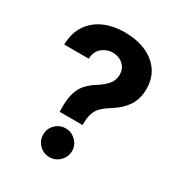

<svg xmlns="http://www.w3.org/2000/svg" viewBox="-176 -855 914 982"><g transform="rotate(30 281.0 -364.0)"><path d="M190.3 -218Q187.1 -279.1 196.7 -318.7Q206.3 -358.3 228.3 -384.4Q250.4 -410.5 283.7 -431.1Q318.9 -452.8 340 -477.3Q361.2 -501.8 361.2 -535.2Q361.2 -572.1 335.8 -594.3Q310.4 -616.5 274.5 -616.5Q239.7 -616.5 212.2 -593.8Q184.7 -571 182.9 -527.7H38Q39.8 -598.7 72.1 -645.2Q104.4 -691.8 157.7 -714.5Q210.9 -737.2 275.2 -737.2Q345.9 -737.2 400.2 -714Q454.5 -690.7 485.4 -646.7Q516.3 -602.6 516.3 -540.5Q516.3 -482.6 489.3 -441.2Q462.4 -399.9 413.4 -369.7Q380.7 -349.4 361.2 -330.8Q341.6 -312.1 333.3 -286.2Q324.9 -260.3 324.9 -218ZM260.3 9.2Q225.1 9.2 199.9 -15.6Q174.7 -40.5 175.1 -76Q174.7 -110.8 199.9 -135.7Q225.1 -160.5 260.3 -160.5Q294.4 -160.5 319.8 -135.7Q345.2 -110.8 345.5 -76Q345.2 -40.5 319.8 -15.6Q294.4 9.2 260.3 9.2Z"/></g></svg>

Font: Inter UI
Style: Bold
Weight: 700
Designer: Rasmus Andersson
Foundry: rsms
Version: 3.2;8d6f07862